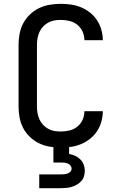

<svg xmlns="http://www.w3.org/2000/svg" viewBox="-20 -763 640 1003"><path d="M298 8Q268 8 239 3Q210 -2 184 -14.5Q158 -27 136.5 -47.5Q115 -68 101.5 -93.5Q88 -119 82.5 -148Q77 -177 77 -206V-529Q77 -558 82.5 -587Q88 -616 101.5 -641.5Q115 -667 136.5 -687.5Q158 -708 184 -720.5Q210 -733 239 -738Q268 -743 298 -743Q325 -743 352 -739Q379 -735 404 -724.5Q429 -714 450.5 -697Q472 -680 487 -657Q502 -634 509.5 -607.5Q517 -581 517 -554V-553H421Q421 -576 411.5 -597.5Q402 -619 384 -633.5Q366 -648 343 -653.5Q320 -659 298 -659Q280 -659 263 -656Q246 -653 231 -644.5Q216 -636 204.5 -623.5Q193 -611 186 -595.5Q179 -580 176 -563Q173 -546 173 -529V-206Q173 -189 176 -172Q179 -155 186 -139.5Q193 -124 204.5 -111.5Q216 -99 231 -90.5Q246 -82 263 -79Q280 -76 298 -76Q320 -76 343 -81.5Q366 -87 384 -101.5Q402 -116 411.5 -137.5Q421 -159 421 -182H517V-181Q517 -154 509.5 -127.5Q502 -101 487 -78Q472 -55 450.5 -38Q429 -21 404 -10.5Q379 0 352 4Q325 8 298 8ZM185 220V148H300Q309 148 317.5 147Q326 146 334 143Q342 140 348 133.5Q354 127 354 118Q354 110 348.5 102.5Q343 95 334.5 91.5Q326 88 317.5 87Q309 86 300 86H259V-76H341V41Q357 44 372.5 51Q388 58 399.5 69.5Q411 81 417 96.5Q423 112 423 129Q423 143 419 157Q415 171 405.5 182Q396 193 383.5 200.5Q371 208 357 212.5Q343 217 328.5 218.5Q314 220 300 220Z"/></svg>

Font: Iosevka Aile Medium
Style: Regular
Weight: 500
Designer: Belleve Invis
Foundry: Belleve Invis
Version: Version 27.3.5; ttfautohint (v1.8.4)